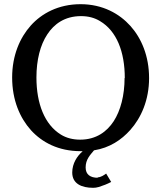

<svg xmlns="http://www.w3.org/2000/svg" viewBox="-20 -708 770 917"><path d="M447 141C412 141 389 126 389 92C389 53 411 32 429 10C504 -2 560 -40 602 -87C654 -145 692 -230 692 -335C692 -441 655 -526 603 -584C551 -642 471 -688 365 -688C259 -688 179 -644 127 -586C75 -528 38 -443 38 -338C38 -230 75 -145 128 -86C181 -28 259 14 365 14H374C374 15 374 16 373 16C349 37 325 72 325 116C325 169 369 189 425 189C433 189 442 188 452 185C474 178 492 171 511 161L487 121C477 128 462 139 446 139ZM575 -336C575 -253 556 -180 523 -129C491 -80 440 -41 363 -41C328 -41 297 -49 271 -65C193 -113 154 -213 154 -338C154 -421 172 -493 206 -544C238 -593 289 -631 367 -631C402 -631 432 -623 458 -607C537 -560 576 -461 576 -335Z"/></svg>

Font: Veleka
Style: Regular
Weight: 400
Designer: Stefan Peev, Context Ltd, 2016; SIL International, 1997-2014.
Foundry: Stefan Peev, Context Ltd, 2016
Version: Version 1.000